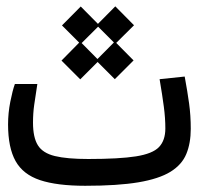

<svg xmlns="http://www.w3.org/2000/svg" viewBox="-20 -583 626 605"><path d="M248.5 2.4Q159.7 2.4 106.2 -15.4Q52.7 -33.2 29.1 -75.4Q5.4 -117.7 5.4 -190.9Q5.4 -227.1 12.5 -262.5Q19.5 -297.9 26.9 -318.4H97.7Q91.8 -280.3 87.9 -253.4Q84 -226.6 84 -196.3Q84 -149.9 99.4 -125.2Q114.7 -100.6 152.8 -91.3Q190.9 -82 258.3 -82Q356 -82 408.4 -90.3Q460.9 -98.6 481 -119.6Q501 -140.6 501 -178.2Q501 -210.9 496.3 -246.3Q491.7 -281.7 482.9 -333.5L562 -341.8Q570.8 -293.9 575.9 -256.6Q581.1 -219.2 581.1 -177.2Q581.1 -131.8 567.1 -97.9Q553.2 -64 517.1 -41.7Q481 -19.5 416 -8.5Q351.1 2.4 248.5 2.4ZM232.9 -333 173.8 -392.1 229.5 -448.7 175.3 -502.9 234.4 -562.5 288.6 -507.8 343.3 -563 402.3 -503.4 346.2 -447.8 400.9 -392.6 341.8 -333.5 287.6 -387.7ZM287.1 -397 338.9 -449.2 289.1 -499 237.3 -447.3Z"/></svg>

Font: Cascadia Mono NF SemiLight
Style: Regular
Weight: 350
Monospace: yes
Designer: Aaron Bell
Foundry: Saja Typeworks
Version: Version 2404.023; ttfautohint (v1.8.4)